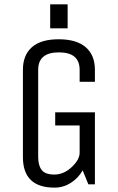

<svg xmlns="http://www.w3.org/2000/svg" viewBox="-20 -845 540 880"><path d="M233 -270V-330H415V0H385L359 -64Q338 -28 304 -6.5Q270 15 230 15Q85 15 85 -125V-525Q85 -592 126 -628.5Q167 -665 249 -665Q331 -665 373 -628.5Q415 -592 415 -525V-470H345V-525Q345 -605 250 -605Q155 -605 155 -525V-125Q155 -87 171 -66Q187 -45 229.5 -45Q272 -45 308.5 -79Q345 -113 345 -145V-270ZM290 -715H210V-825H290Z"/></svg>

Font: Unica One
Style: Regular
Weight: 400
Designer: Eduardo Rodriguez Tunni
Foundry: Eduardo Rodriguez Tunni
Version: Version 1.001